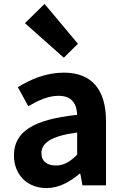

<svg xmlns="http://www.w3.org/2000/svg" viewBox="-20 -944 631 978"><path d="M217 14C281 14 337 -18 386 -60H389L400 0H520V-327C520 -488 447 -574 305 -574C217 -574 137 -541 71 -500L124 -403C176 -433 226 -456 278 -456C347 -456 371 -414 373 -359C147 -335 51 -272 51 -152C51 -56 117 14 217 14ZM265 -101C222 -101 191 -120 191 -164C191 -214 237 -251 373 -269V-156C338 -121 306 -101 265 -101ZM305 -650 377 -721 207 -924 107 -826Z"/></svg>

Font: Kinto Sans
Style: Bold
Weight: 700
Designer: Authors: Ryoko NISHIZUKA  (kana & ideographs); Paul D. Hunt (Latin, Greek & Cyrillic); Wenlong ZHANG  (bopomofo); Sandol
Foundry: Adobe Systems Incorporated, ookami Inc.
Version: Version 0.001